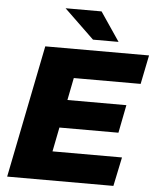

<svg xmlns="http://www.w3.org/2000/svg" viewBox="-60 -960 824 1010"><g transform="rotate(5 352.0 -454.5)"><path d="M283 -429H608L579 -281H254ZM242 -153H609L577 0H16L156 -700H704L673 -547H320ZM403 -757 245 -909H435L538 -757Z"/></g></svg>

Font: Montserrat Thin ExtraBold
Style: Italic
Weight: 800
Italic angle: -11.3°
Version: Version 9.000